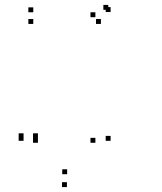

<svg xmlns="http://www.w3.org/2000/svg" viewBox="-20 -540 660 782"><path d="M430.5 -491V-511H410.5V-491ZM421 -500V-520H401V-500ZM115.5 -490V-510H95.5V-490ZM115.5 -442.5V-462.5H95.5V-442.5ZM391 -442.5V-462.5H371V-442.5ZM368.5 -470V-490H348.5V-470ZM368.5 41.5V21.5H348.5V41.5ZM253.5 169.5V149.5H233.5V169.5ZM134.5 41.5V21.5H114.5V41.5ZM134.5 23V3H114.5V23ZM76 23V3H56V23ZM76 33.5V13.5H56V33.5ZM252.5 222V202H232.5V222ZM430.5 33.5V13.5H410.5V33.5Z"/></svg>

Font: Monaspace Neon Dots Var
Style: Regular
Weight: 400
Designer: Riley Cran and the Lettermatic Team
Version: Version 1.100 (Monaspace Neon Dots)